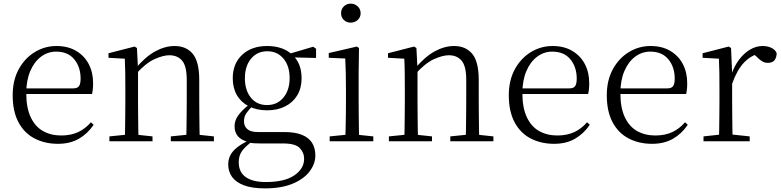

<svg xmlns="http://www.w3.org/2000/svg" viewBox="-20 -780 4314 1060"><path d="M300 14Q228 14 171 -15.5Q114 -45 82 -105Q50 -165 50 -254Q50 -337 83.5 -398Q117 -459 172 -492.5Q227 -526 292 -526Q355 -526 400.5 -499Q446 -472 470 -426Q494 -380 494 -321Q494 -285 488 -261H84V-292H383Q408 -292 416.5 -305Q425 -318 425 -346Q425 -410 390 -452.5Q355 -495 290 -495Q244 -495 206.5 -467Q169 -439 147 -387.5Q125 -336 125 -266Q125 -185 149.5 -133Q174 -81 217.5 -56.5Q261 -32 318 -32Q371 -32 411 -50.5Q451 -69 482 -105L497 -91Q464 -42 415.5 -14Q367 14 300 14Z M584 0V-27L693 -38H719L822 -27V0ZM669 0Q670 -24 670.5 -65Q671 -106 671.5 -150Q672 -194 672 -227V-285Q672 -337 671.5 -378Q671 -419 669 -456L579 -461V-486L723 -523L736 -515L742 -398V-396V-227Q742 -194 742.5 -150Q743 -106 743.5 -65Q744 -24 745 0ZM923 0V-27L1031 -38H1058L1161 -27V0ZM1008 0Q1009 -24 1009.5 -64.5Q1010 -105 1010.5 -149Q1011 -193 1011 -227V-339Q1011 -415 985.5 -445Q960 -475 915 -475Q881 -475 833 -453.5Q785 -432 729 -370L719 -402H728Q783 -467 837 -496.5Q891 -526 944 -526Q1008 -526 1044 -483Q1080 -440 1080 -338V-227Q1080 -193 1080.5 -149Q1081 -105 1081.5 -64.5Q1082 -24 1083 0Z M1443 260Q1371 260 1326.5 243Q1282 226 1261 196.5Q1240 167 1240 128Q1240 81 1273.5 47.5Q1307 14 1371 -12L1377 -3Q1336 27 1317 52.5Q1298 78 1298 116Q1298 170 1336.5 197.5Q1375 225 1447 225Q1551 225 1605 188Q1659 151 1659 97Q1659 62 1634.5 37Q1610 12 1544 12H1420Q1400 12 1383 11Q1366 10 1351 6V4Q1275 -15 1275 -83Q1275 -114 1294.5 -142Q1314 -170 1357 -204V-213L1381 -202Q1353 -174 1340 -155Q1327 -136 1327 -110Q1327 -84 1345 -67.5Q1363 -51 1404 -51H1551Q1608 -51 1646 -36Q1684 -21 1702.5 8Q1721 37 1721 79Q1721 124 1689.5 166Q1658 208 1596 234Q1534 260 1443 260ZM1455 -171Q1397 -171 1354 -193Q1311 -215 1288 -254.5Q1265 -294 1265 -348Q1265 -429 1317 -477.5Q1369 -526 1455 -526Q1499 -526 1534.5 -513.5Q1570 -501 1594 -477L1596 -475Q1645 -430 1645 -348Q1645 -294 1621.5 -254.5Q1598 -215 1555 -193Q1512 -171 1455 -171ZM1454 -200Q1511 -200 1545 -241.5Q1579 -283 1579 -349Q1579 -416 1545 -456.5Q1511 -497 1456 -497Q1400 -497 1366 -456Q1332 -415 1332 -348Q1332 -282 1365 -241Q1398 -200 1454 -200ZM1564 -464V-481H1570L1709 -522L1725 -511V-460Z M1800 0V-27L1911 -38H1935L2041 -27V0ZM1886 0Q1887 -24 1888 -65Q1889 -106 1889.5 -150Q1890 -194 1890 -227V-285Q1890 -335 1889 -377.5Q1888 -420 1886 -457L1795 -461V-487L1950 -523L1962 -515L1960 -378V-227Q1960 -194 1960.5 -150Q1961 -106 1961.5 -65Q1962 -24 1963 0ZM1916 -655Q1894 -655 1878.5 -669.5Q1863 -684 1863 -707Q1863 -730 1878.5 -745Q1894 -760 1916 -760Q1938 -760 1954.5 -745Q1971 -730 1971 -707Q1971 -684 1954.5 -669.5Q1938 -655 1916 -655Z M2127 0V-27L2236 -38H2262L2365 -27V0ZM2212 0Q2213 -24 2213.5 -65Q2214 -106 2214.5 -150Q2215 -194 2215 -227V-285Q2215 -337 2214.5 -378Q2214 -419 2212 -456L2122 -461V-486L2266 -523L2279 -515L2285 -398V-396V-227Q2285 -194 2285.5 -150Q2286 -106 2286.5 -65Q2287 -24 2288 0ZM2466 0V-27L2574 -38H2601L2704 -27V0ZM2551 0Q2552 -24 2552.5 -64.5Q2553 -105 2553.5 -149Q2554 -193 2554 -227V-339Q2554 -415 2528.5 -445Q2503 -475 2458 -475Q2424 -475 2376 -453.5Q2328 -432 2272 -370L2262 -402H2271Q2326 -467 2380 -496.5Q2434 -526 2487 -526Q2551 -526 2587 -483Q2623 -440 2623 -338V-227Q2623 -193 2623.5 -149Q2624 -105 2624.5 -64.5Q2625 -24 2626 0Z M3039 14Q2967 14 2910 -15.5Q2853 -45 2821 -105Q2789 -165 2789 -254Q2789 -337 2822.5 -398Q2856 -459 2911 -492.5Q2966 -526 3031 -526Q3094 -526 3139.5 -499Q3185 -472 3209 -426Q3233 -380 3233 -321Q3233 -285 3227 -261H2823V-292H3122Q3147 -292 3155.5 -305Q3164 -318 3164 -346Q3164 -410 3129 -452.5Q3094 -495 3029 -495Q2983 -495 2945.5 -467Q2908 -439 2886 -387.5Q2864 -336 2864 -266Q2864 -185 2888.5 -133Q2913 -81 2956.5 -56.5Q3000 -32 3057 -32Q3110 -32 3150 -50.5Q3190 -69 3221 -105L3236 -91Q3203 -42 3154.5 -14Q3106 14 3039 14Z M3580 14Q3508 14 3451 -15.5Q3394 -45 3362 -105Q3330 -165 3330 -254Q3330 -337 3363.5 -398Q3397 -459 3452 -492.5Q3507 -526 3572 -526Q3635 -526 3680.5 -499Q3726 -472 3750 -426Q3774 -380 3774 -321Q3774 -285 3768 -261H3364V-292H3663Q3688 -292 3696.5 -305Q3705 -318 3705 -346Q3705 -410 3670 -452.5Q3635 -495 3570 -495Q3524 -495 3486.5 -467Q3449 -439 3427 -387.5Q3405 -336 3405 -266Q3405 -185 3429.5 -133Q3454 -81 3497.5 -56.5Q3541 -32 3598 -32Q3651 -32 3691 -50.5Q3731 -69 3762 -105L3777 -91Q3744 -42 3695.5 -14Q3647 14 3580 14Z M3864 0V-27L3974 -39H4006L4119 -27V0ZM3949 0Q3950 -24 3950.5 -65Q3951 -106 3951.5 -150Q3952 -194 3952 -227V-285Q3952 -337 3951.5 -378Q3951 -419 3949 -456L3859 -461V-486L4003 -523L4016 -515L4022 -375V-374V-227Q4022 -194 4022.5 -150Q4023 -106 4023.5 -65Q4024 -24 4025 0ZM4022 -318 4002 -369H4018Q4034 -416 4061 -451.5Q4088 -487 4121.5 -506.5Q4155 -526 4190 -526Q4218 -526 4239.5 -515.5Q4261 -505 4268 -486Q4267 -461 4255.5 -447Q4244 -433 4219 -433Q4202 -433 4187.5 -441.5Q4173 -450 4156 -468L4133 -488H4181Q4126 -475 4087.5 -434.5Q4049 -394 4022 -318Z"/></svg>

Font: Noto Serif TC ExtraLight Light
Style: Regular
Weight: 300
Version: Version 2.003-H1;hotconv 1.1.1;makeotfexe 2.6.0